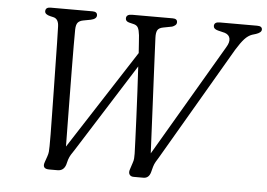

<svg xmlns="http://www.w3.org/2000/svg" viewBox="-50 -766 1159 833"><g transform="rotate(5 529.5 -350.0)"><path d="M850 -682.5Q850 -700 874 -700H1037.5Q1059 -700 1059 -685Q1059 -672 1035 -664L1018.5 -659Q1001.5 -653 986.2 -636.5Q971 -620 951 -587.5L662 -93Q655.5 -83 649.8 -73Q644 -63 640.5 -51L634 -26.5Q626.5 0 603 0H560.5Q547.5 0 542 -8.8Q536.5 -17.5 542 -32.5L551 -60Q555 -71 555.5 -80.2Q556 -89.5 556 -101Q555.5 -120 553.8 -161.5Q552 -203 549.8 -257Q547.5 -311 544.5 -369Q541.5 -427 538.5 -479L296.5 -96Q286.5 -81.5 280.5 -71.5Q274.5 -61.5 270.5 -49.5L264.5 -27Q255.5 0 229 0H192.5Q159.5 0 171 -31L179.5 -55.5Q183.5 -66.5 184.5 -76.5Q185.5 -86.5 185.5 -101.5Q186 -116 185.5 -152.5Q185 -189 184.2 -238.8Q183.5 -288.5 182.5 -344Q181.5 -399.5 180.5 -453Q179.5 -506.5 178.8 -550.5Q178 -594.5 177 -620Q176.5 -655 152.5 -660L139.5 -663Q115.5 -668.5 115.5 -682.5Q115.5 -700 138 -700H320Q341 -700 341 -684Q341 -668.5 316 -663L284 -657Q267.5 -654 260 -645Q252.5 -636 252 -614.5Q251.5 -589.5 251.8 -543.8Q252 -498 252.5 -440.2Q253 -382.5 253.8 -321.2Q254.5 -260 255.2 -203.8Q256 -147.5 256.5 -105.5L535.5 -537Q534 -561 532.5 -580.8Q531 -600.5 530 -614Q527.5 -636.5 521.8 -647Q516 -657.5 502 -660.5L483.5 -665Q467 -669 467 -682Q467 -700 492.5 -700H669.5Q689.5 -700 689.5 -684.5Q689.5 -676.5 683.5 -671.5Q677.5 -666.5 670 -664L631 -656.5Q613 -653 607 -642.5Q601 -632 602 -609Q603 -587.5 605 -542.5Q607 -497.5 609.8 -439.5Q612.5 -381.5 615.5 -319.8Q618.5 -258 621 -202.5Q623.5 -147 625.5 -108L912 -596Q925.5 -618 922.2 -634.2Q919 -650.5 900 -657L869.5 -664.5Q850 -669.5 850 -682.5Z"/></g></svg>

Font: Fraunces 9pt Soft Light
Style: Italic
Weight: 300
Italic angle: -16°
Version: Version 1.000;[0bf87f6ff]